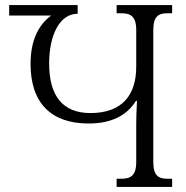

<svg xmlns="http://www.w3.org/2000/svg" viewBox="-20 -734 731 754"><path d="M582 -98V-616C582 -673 605 -682 639 -682H656V-714H438V-682H455C490 -682 515 -673 515 -616V-472C515 -360 459 -290 335 -290C226 -290 173 -358 173 -484C173 -596 214 -680 285 -680V-714H16V-673H181C129 -635 100 -572 100 -483C100 -328 182 -249 328 -249C420 -249 479 -282 514 -338H518C516 -302 515 -272 515 -248V-98C515 -41 490 -32 455 -32H438V0H656V-32H639C605 -32 582 -41 582 -98Z"/></svg>

Font: Noto Serif Georgian Light
Style: Regular
Weight: 300
Designer: Monotype Design Team, Akaki Razmadze
Foundry: Google LLC
Version: Version 2.003